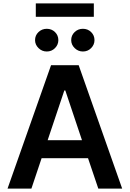

<svg xmlns="http://www.w3.org/2000/svg" viewBox="-20 -1111 764 1131"><path d="M532.7 -1090.8V-1012.2H190.9V-1090.8ZM255.4 -807.6Q227.5 -807.6 207 -827.6Q186.5 -847.7 186.5 -874.5Q186.5 -902.8 206.8 -922.1Q227.1 -941.4 255.4 -941.4Q284.2 -941.4 304 -922.1Q323.7 -902.8 323.7 -874.5Q323.7 -847.7 304 -827.6Q284.2 -807.6 255.4 -807.6ZM468.3 -807.6Q440.4 -807.6 419.9 -827.6Q399.4 -847.7 399.4 -874.5Q399.4 -902.8 419.7 -922.1Q439.9 -941.4 468.3 -941.4Q497.1 -941.4 516.8 -922.1Q536.6 -902.8 536.6 -874.5Q536.6 -847.7 516.8 -827.6Q497.1 -807.6 468.3 -807.6ZM165 0H24.4L280.8 -727.1H443.4L699.7 0H559.1L498.5 -179.2H225.1ZM260.7 -285.2H462.9L364.7 -578.1H358.9Z"/></svg>

Font: Interop SemBd
Style: Regular
Weight: 600
Designer: Rasmus Andersson, Google, Jang Haemin
Foundry: jhaemin
Version: Version 1.007